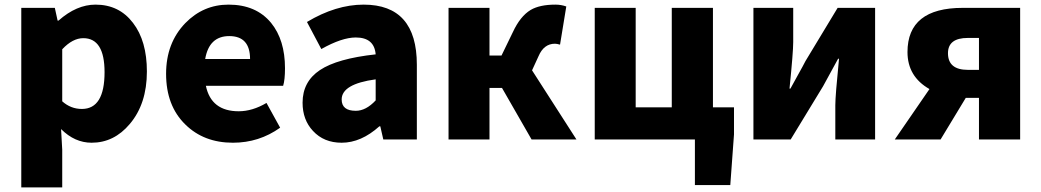

<svg xmlns="http://www.w3.org/2000/svg" viewBox="-20 -603 4501 830"><path d="M72 -569H217L229 -514H233Q311 -583 393 -583Q495 -583 555 -504Q615 -426 615 -294Q615 -154 541 -67Q473 14 376 14Q303 14 244 -45L249 44V207H72ZM432 -291Q432 -438 340 -438Q294 -438 249 -390V-165Q286 -132 334 -132Q432 -132 432 -291Z M781 -65Q698 -146 698 -284Q698 -417 781 -503Q859 -583 968 -583Q1087 -583 1152 -504Q1212 -430 1212 -308Q1212 -258 1204 -232H870Q893 -122 1012 -122Q1071 -122 1132 -158L1191 -51Q1100 14 987 14Q861 14 781 -65ZM1061 -348Q1061 -447 971 -447Q884 -447 867 -348Z M1333 -37Q1288 -85 1288 -159Q1288 -250 1363 -300Q1438 -350 1604 -368Q1598 -441 1518 -441Q1458 -441 1369 -391L1307 -508Q1432 -583 1552 -583Q1782 -583 1782 -323V0H1637L1624 -57H1620Q1541 14 1457 14Q1380 14 1333 -37ZM1604 -169V-260Q1457 -240 1457 -173Q1457 -124 1518 -124Q1562 -124 1604 -169Z M2472 0H2278L2150 -223H2096V0H1919V-569H2096V-363H2148L2197 -464Q2229 -533 2274 -560Q2313 -583 2381 -583Q2406 -583 2428 -575L2401 -410Q2387 -414 2379 -414Q2331 -414 2308 -360L2280 -299Z M3153 -139V-22L3137 197H2984V0H2551V-569H2728V-139H2884V-569H3062V-139Z M3237 -569H3409V-421Q3409 -378 3393 -220H3397L3430 -280Q3453 -321 3462 -339L3601 -569H3763V0H3591V-148Q3591 -189 3607 -349H3603L3538 -230L3398 0H3237Z M4212 -439H4164Q4078 -439 4078 -373Q4078 -301 4164 -301H4212ZM4390 -569V0H4212V-180H4155L4046 0H3848L3998 -218Q3903 -272 3903 -378Q3903 -569 4142 -569Z"/></svg>

Font: Source Han Sans CN Heavy
Style: Bold
Weight: 900
Designer: Ryoko NISHIZUKA (kana & ideographs); Paul D. Hunt (Latin, Greek & Cyrillic); Wenlong ZHANG (bopomofo); Sandoll Communica
Foundry: Adobe Systems Incorporated
Version: Version 1.000;PS 1;hotconv 1.0.78;makeotf.lib2.5.61930